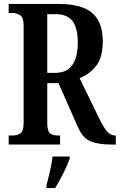

<svg xmlns="http://www.w3.org/2000/svg" viewBox="-20 -734 608 975"><path d="M24 0V-46H45Q67 -46 83.5 -57Q100 -68 100 -110V-603Q100 -645 82.5 -656.5Q65 -668 45 -668H24V-714H276Q397 -714 449.5 -667Q502 -620 502 -526Q502 -441 467 -398Q432 -355 384 -337L486 -128Q506 -87 524 -66.5Q542 -46 564 -46H568V0H545Q478 0 438.5 -17Q399 -34 375 -90L277 -312H220V-110Q220 -68 234 -57Q248 -46 272 -46H285V0ZM259 -364Q320 -364 347.5 -404Q375 -444 375 -519Q375 -591 348.5 -626.5Q322 -662 264 -662H220V-364ZM216 208Q224 176 233.5 136Q243 96 247 61H334V71Q327 92 314.5 119Q302 146 287.5 173Q273 200 260 221H216Z"/></svg>

Font: Noto Serif Georgian ExtraCondensed SemiBold
Style: Regular
Weight: 600
Width: 2
Designer: Monotype Design Team, Akaki Razmadze
Foundry: Google LLC
Version: Version 2.003; ttfautohint (v1.8.4.7-5d5b)